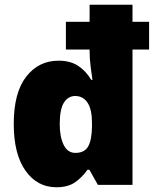

<svg xmlns="http://www.w3.org/2000/svg" viewBox="-20 -780 652 810"><path d="M218 10Q137 10 87.5 -60Q38 -130 38 -257Q38 -389 90.5 -456.5Q143 -524 227 -524Q277 -524 310 -502Q343 -480 365 -443H370Q367 -465 362.5 -498Q358 -531 358 -565V-571H258V-688H358V-760H539V-688H609V-571H539V0H393L357 -64H349Q326 -31 296 -10.5Q266 10 218 10ZM298 -135Q336 -135 351.5 -161.5Q367 -188 368 -244V-262Q368 -318 349.5 -346.5Q331 -375 297 -375Q268 -375 250 -347.5Q232 -320 232 -256Q232 -203 248.5 -169Q265 -135 298 -135Z"/></svg>

Font: Noto Sans Tamil SemiCondensed Black
Style: Regular
Weight: 900
Width: 4
Designer: Jelle Bosma - Monotype Design Team
Foundry: Monotype Imaging Inc.
Version: Version 2.004; ttfautohint (v1.8.4.7-5d5b)